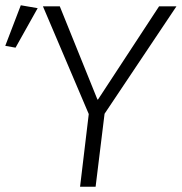

<svg xmlns="http://www.w3.org/2000/svg" viewBox="-42 -709 690 729"><path d="M628 -685 355 -277 321 0H262L295 -276L121 -685H185L328 -331H330L562 -685ZM-22 -535 37 -689 101 -678 17 -528Z"/></svg>

Font: Glekhifnjqigglhiwekvrgaqftz
Style: Regular
Weight: 300
Italic angle: -8°
Designer: Carrois Corporate & Edenspiekermann
Foundry: Carrois Corporate GbR & Edenspiekermann AG
Version: Version 2.001